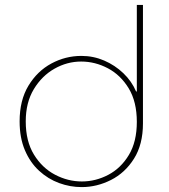

<svg xmlns="http://www.w3.org/2000/svg" viewBox="-20 -750 688 783"><path d="M313 13Q375 13 432.5 -16Q490 -45 526.5 -103Q563 -161 563 -247V-730H538V-377H535Q517 -419 483 -451.5Q449 -484 405 -503Q361 -522 312 -522Q247 -522 189.5 -491Q132 -460 96 -400.5Q60 -341 60 -255Q60 -188 81.5 -137.5Q103 -87 139.5 -53.5Q176 -20 221 -3.5Q266 13 313 13ZM314 -10Q257 -10 204.5 -37.5Q152 -65 118.5 -119.5Q85 -174 85 -255Q85 -332 118 -386.5Q151 -441 202.5 -470Q254 -499 311 -499Q368 -499 420 -471.5Q472 -444 505 -389.5Q538 -335 538 -253Q538 -172 505.5 -118Q473 -64 421.5 -37Q370 -10 314 -10Z"/></svg>

Font: MuseoModerno SemiBold Thin
Style: Regular
Weight: 250
Version: Version 1.001